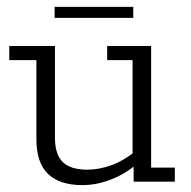

<svg xmlns="http://www.w3.org/2000/svg" viewBox="-20 -529 557 559"><path d="M220 10Q154 10 120 -22.5Q86 -55 86 -123V-354H7V-395H140V-128Q140 -80 162.5 -57.5Q185 -35 234 -35Q269 -35 306 -48.5Q343 -62 386 -98L366 -72V-354H292V-395H420V-41H489V0H369V-55L387 -59Q350 -25 306 -7.5Q262 10 220 10ZM139 -477V-509H368V-477Z"/></svg>

Font: Rokkitt Light
Style: Regular
Weight: 300
Version: Version 3.103